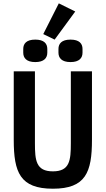

<svg xmlns="http://www.w3.org/2000/svg" viewBox="-20 -1130 640 1162"><path d="M63.2 -698.2V-283.7C63.2 -87.4 101.2 12.1 300.1 12.1C498.6 12.1 536.6 -87.4 536.6 -283.7V-698.2H408.7V-263.8C408.7 -159.4 402.3 -93 300.1 -93C197.8 -93 191.4 -159.4 191.4 -263.8V-698.2ZM120.7 -811.1C120.7 -779.5 139.9 -754.3 193.5 -754.3C246.8 -754.3 266.3 -779.5 266.3 -811.1V-833.8C266.3 -865.8 246.8 -890.3 193.5 -890.3C139.9 -890.3 120.7 -865.8 120.7 -833.8ZM241.8 -923.7 310.7 -890.3 435.4 -1060.4 335.9 -1109.7ZM333.8 -811.1C333.8 -779.5 353.3 -754.3 406.6 -754.3C460.2 -754.3 479.4 -779.5 479.4 -811.1V-833.8C479.4 -865.8 460.2 -890.3 406.6 -890.3C353.3 -890.3 333.8 -865.8 333.8 -833.8Z"/></svg>

Font: Margiela Mono SemiBold
Style: Regular
Weight: 600
Designer: Mike Abbink, Paul van der Laan, Pieter van Rosmalen
Foundry: Bold Monday
Version: Version 2.003 2021